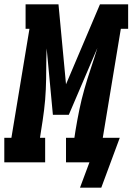

<svg xmlns="http://www.w3.org/2000/svg" viewBox="-53 -755 616 893"><path d="M418 118H319L363 0H254V-114H293L298 -147Q306 -196 316 -244.5Q326 -293 339.5 -340.5Q353 -388 369 -435.5Q385 -483 400 -532L267 -221H193L164 -530Q162 -482 162 -434.5Q162 -387 160 -339Q158 -291 152 -243Q146 -195 138 -147L133 -114H157V0H-33V-114H0L84 -621H66V-735H219L254 -363L412 -735H543V-621H509L425 -114H504Z"/></svg>

Font: Iosevka Slab Heavy
Style: Italic
Weight: 900
Italic angle: -9°
Monospace: yes
Designer: Belleve Invis
Foundry: Belleve Invis
Version: Version 11.1.0; ttfautohint (v1.8.3)